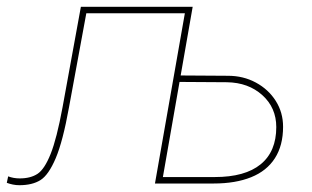

<svg xmlns="http://www.w3.org/2000/svg" viewBox="-38 -540 918 565"><path d="M-18 -2 -14 -21Q-6 -18 2.5 -16.5Q11 -15 20 -15Q52 -15 72.5 -28.5Q93 -42 111 -87Q129 -132 146 -224L200 -520H529L438 0H418L506 -501H216L165 -224Q147 -124 126 -74.5Q105 -25 81 -10Q57 5 19 5Q9 5 -0.5 3Q-10 1 -18 -2ZM429 -19H594Q683 -19 729 -56.5Q775 -94 775 -166Q775 -223 734 -260Q693 -297 630 -298L478 -299L481 -318L633 -317Q678 -317 715 -297Q752 -277 773.5 -243Q795 -209 795 -167Q795 -112 771 -74.5Q747 -37 701 -18.5Q655 0 591 0H426Z"/></svg>

Font: Fixel Italic Variable Display Thin
Style: Italic
Weight: 100
Italic angle: -10°
Designer: AlfaBravo + MacPaw
Foundry: Kyrylo Tkachov, Marchela Mozhyna, Serhii Makarenko, Maria Weinstein, Zakhar Kryvoshyya
Version: Version 1.210;Glyphs 3.2 (3217)